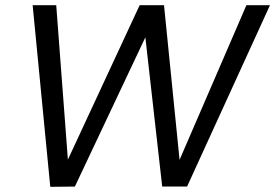

<svg xmlns="http://www.w3.org/2000/svg" viewBox="-20 -720 1062 741"><path d="M174 1 106 -700H197L242 -104L519 -700H613L673 -103L931 -700H1022L702 0H606L541 -576L269 0Z"/></svg>

Font: DM Sans 20pt
Style: Italic
Weight: 400
Italic angle: -10°
Version: Version 4.004;gftools[0.9.30]